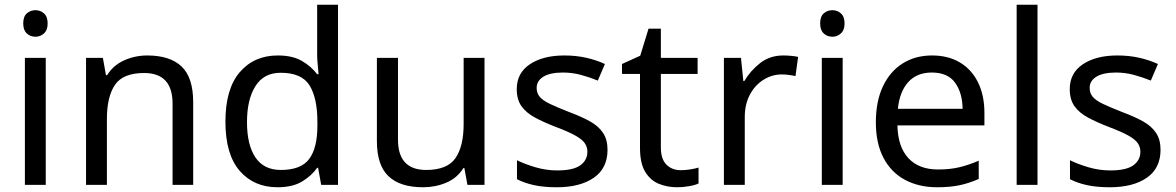

<svg xmlns="http://www.w3.org/2000/svg" viewBox="-20 -780 4961 810"><path d="M130 -737Q150 -737 165.5 -723.5Q181 -710 181 -681Q181 -653 165.5 -639Q150 -625 130 -625Q108 -625 93 -639Q78 -653 78 -681Q78 -710 93 -723.5Q108 -737 130 -737ZM173 -536V0H85V-536Z M601 -546Q697 -546 746 -499.5Q795 -453 795 -349V0H708V-343Q708 -472 588 -472Q499 -472 465 -422Q431 -372 431 -278V0H343V-536H414L427 -463H432Q458 -505 504 -525.5Q550 -546 601 -546Z M1151 10Q1051 10 991 -59.5Q931 -129 931 -267Q931 -405 991.5 -475.5Q1052 -546 1152 -546Q1214 -546 1253.5 -523Q1293 -500 1318 -467H1324Q1323 -480 1320.5 -505.5Q1318 -531 1318 -546V-760H1406V0H1335L1322 -72H1318Q1294 -38 1254 -14Q1214 10 1151 10ZM1165 -63Q1250 -63 1284.5 -109.5Q1319 -156 1319 -250V-266Q1319 -366 1286 -419.5Q1253 -473 1164 -473Q1093 -473 1057.5 -416.5Q1022 -360 1022 -265Q1022 -169 1057.5 -116Q1093 -63 1165 -63Z M2024 -536V0H1952L1939 -71H1935Q1909 -29 1863 -9.5Q1817 10 1765 10Q1668 10 1619 -36.5Q1570 -83 1570 -185V-536H1659V-191Q1659 -63 1778 -63Q1867 -63 1901.5 -113Q1936 -163 1936 -257V-536Z M2543 -148Q2543 -70 2485 -30Q2427 10 2329 10Q2273 10 2232.5 1Q2192 -8 2161 -24V-104Q2193 -88 2238.5 -74.5Q2284 -61 2331 -61Q2398 -61 2428 -82.5Q2458 -104 2458 -140Q2458 -160 2447 -176Q2436 -192 2407.5 -208Q2379 -224 2326 -244Q2274 -264 2237 -284Q2200 -304 2180 -332Q2160 -360 2160 -404Q2160 -472 2215.5 -509Q2271 -546 2361 -546Q2410 -546 2452.5 -536.5Q2495 -527 2532 -510L2502 -440Q2468 -454 2431 -464Q2394 -474 2355 -474Q2301 -474 2272.5 -456.5Q2244 -439 2244 -409Q2244 -387 2257 -371.5Q2270 -356 2300.5 -341.5Q2331 -327 2382 -307Q2433 -288 2469 -268Q2505 -248 2524 -219.5Q2543 -191 2543 -148Z M2852 -62Q2872 -62 2893 -65.5Q2914 -69 2927 -73V-6Q2913 1 2887 5.5Q2861 10 2837 10Q2795 10 2759.5 -4.5Q2724 -19 2702 -55Q2680 -91 2680 -156V-468H2604V-510L2681 -545L2716 -659H2768V-536H2923V-468H2768V-158Q2768 -109 2791.5 -85.5Q2815 -62 2852 -62Z M3284 -546Q3299 -546 3316.5 -544.5Q3334 -543 3347 -540L3336 -459Q3323 -462 3307.5 -464Q3292 -466 3278 -466Q3237 -466 3201 -443.5Q3165 -421 3143.5 -380.5Q3122 -340 3122 -286V0H3034V-536H3106L3116 -438H3120Q3146 -482 3187 -514Q3228 -546 3284 -546Z M3492 -737Q3512 -737 3527.5 -723.5Q3543 -710 3543 -681Q3543 -653 3527.5 -639Q3512 -625 3492 -625Q3470 -625 3455 -639Q3440 -653 3440 -681Q3440 -710 3455 -723.5Q3470 -737 3492 -737ZM3535 -536V0H3447V-536Z M3912 -546Q3981 -546 4030.5 -516Q4080 -486 4106.5 -431.5Q4133 -377 4133 -304V-251H3766Q3768 -160 3812.5 -112.5Q3857 -65 3937 -65Q3988 -65 4027.5 -74.5Q4067 -84 4109 -102V-25Q4068 -7 4028 1.5Q3988 10 3933 10Q3857 10 3798.5 -21Q3740 -52 3707.5 -113.5Q3675 -175 3675 -264Q3675 -352 3704.5 -415Q3734 -478 3787.5 -512Q3841 -546 3912 -546ZM3911 -474Q3848 -474 3811.5 -433.5Q3775 -393 3768 -321H4041Q4040 -389 4009 -431.5Q3978 -474 3911 -474Z M4357 0H4269V-760H4357Z M4876 -148Q4876 -70 4818 -30Q4760 10 4662 10Q4606 10 4565.5 1Q4525 -8 4494 -24V-104Q4526 -88 4571.5 -74.5Q4617 -61 4664 -61Q4731 -61 4761 -82.5Q4791 -104 4791 -140Q4791 -160 4780 -176Q4769 -192 4740.5 -208Q4712 -224 4659 -244Q4607 -264 4570 -284Q4533 -304 4513 -332Q4493 -360 4493 -404Q4493 -472 4548.5 -509Q4604 -546 4694 -546Q4743 -546 4785.5 -536.5Q4828 -527 4865 -510L4835 -440Q4801 -454 4764 -464Q4727 -474 4688 -474Q4634 -474 4605.5 -456.5Q4577 -439 4577 -409Q4577 -387 4590 -371.5Q4603 -356 4633.5 -341.5Q4664 -327 4715 -307Q4766 -288 4802 -268Q4838 -248 4857 -219.5Q4876 -191 4876 -148Z"/></svg>

Font: Noto Sans Rejang
Style: Regular
Weight: 400
Designer: Monotype Design Team
Foundry: Monotype Imaging Inc.
Version: Version 2.001; ttfautohint (v1.8.4.7-5d5b)